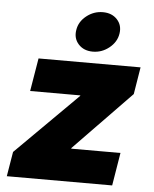

<svg xmlns="http://www.w3.org/2000/svg" viewBox="-54 -820 694 865"><g transform="rotate(5 292.5 -387.0)"><path d="M9.3 0 27.8 -111.3 307.1 -389.2 307.6 -391.6H80.6L105.5 -541H566.9L546.9 -418.5L288.1 -151.9L287.6 -148.9H510.3L485.8 0ZM346.2 -592.8Q305.2 -592.8 281.2 -619.1Q257.3 -645.5 263.7 -683.6Q269.5 -721.7 302.5 -747.8Q335.4 -773.9 376.5 -773.9Q417.5 -773.9 441.4 -747.8Q465.3 -721.7 459 -683.6Q453.1 -646 420.2 -619.4Q387.2 -592.8 346.2 -592.8Z"/></g></svg>

Font: Inter 17pt Black
Style: Italic
Weight: 900
Italic angle: -9.3988°
Version: Version 4.001;git-66647c0bb